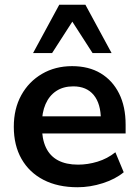

<svg xmlns="http://www.w3.org/2000/svg" viewBox="-20 -777 582 807"><path d="M306 10Q223 10 163 -21Q103 -52 70.5 -109Q38 -166 38 -244Q38 -320 69.5 -377Q101 -434 156.5 -466.5Q212 -499 283 -499Q353 -499 403 -469Q453 -439 480.5 -384Q508 -329 508 -253V-216H139V-288H420L404 -273Q404 -341 374 -377.5Q344 -414 288 -414Q246 -414 216.5 -394.5Q187 -375 171.5 -339.5Q156 -304 156 -255V-248Q156 -193 173 -157Q190 -121 224 -103Q258 -85 308 -85Q349 -85 390 -97.5Q431 -110 465 -137L500 -53Q465 -24 412 -7Q359 10 306 10ZM119 -554 229 -757H339L449 -554H369L284 -686L199 -554Z"/></svg>

Font: Nunito Sans 12pt ExtraLight
Style: Bold
Weight: 700
Version: Version 3.101;gftools[0.9.27]